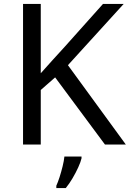

<svg xmlns="http://www.w3.org/2000/svg" viewBox="-20 -734 659 975"><path d="M619 0H513L260 -341L187 -277V0H97V-714H187V-362Q217 -396 248 -430Q279 -464 310 -498L503 -714H608L325 -403ZM394 70Q390 88 377.5 115.5Q365 143 348.5 171Q332 199 314 221H266V209Q274 192 282.5 165.5Q291 139 298 110.5Q305 82 307 61H394Z"/></svg>

Font: Noto Sans Bengali UI
Style: Regular
Weight: 400
Designer: Jelle Bosma - Monotype Design Team
Foundry: Monotype Imaging Inc.
Version: Version 2.003; ttfautohint (v1.8.4.7-5d5b)